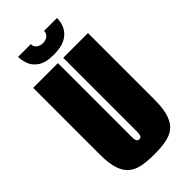

<svg xmlns="http://www.w3.org/2000/svg" viewBox="-235 -799 872 872"><g transform="rotate(-45 201.0 -363.5)"><path d="M201 12Q161 12 128.5 6.5Q96 1 73 -16Q50 -33 37.5 -68Q25 -103 25 -163V-591H184V-115Q184 -104 186 -97Q188 -90 192 -87.5Q196 -85 201 -85Q206 -85 210 -87.5Q214 -90 216 -97Q218 -104 218 -115V-591H377V-164Q377 -104 364.5 -68.5Q352 -33 329 -16Q306 1 273.5 6.5Q241 12 201 12ZM199 -631Q146 -631 119.5 -649.5Q93 -668 84.5 -693.5Q76 -719 76 -739H158Q158 -721 171 -712Q184 -703 200 -703Q217 -703 229.5 -711.5Q242 -720 243 -739H326Q326 -709 313 -684.5Q300 -660 272.5 -645.5Q245 -631 199 -631Z"/></g></svg>

Font: Alumni Sans Thin Black
Style: Regular
Weight: 900
Version: Version 1.018